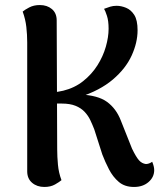

<svg xmlns="http://www.w3.org/2000/svg" viewBox="-20 -728 648 762"><path d="M512 14Q475 14 451.5 -6Q428 -26 412.5 -56Q397 -86 386 -115L354 -215Q347 -233 338.5 -251Q330 -269 316 -284Q302 -299 280 -308Q258 -317 225 -317H194L193 -361Q203 -363 213 -364.5Q223 -366 231 -368Q276 -379 310 -406Q344 -433 366.5 -468.5Q389 -504 400 -542.5Q411 -581 411 -614Q411 -645 404.5 -665Q398 -685 393 -693Q406 -698 417.5 -701.5Q429 -705 443 -705Q461 -705 480.5 -697Q500 -689 513 -668.5Q526 -648 526 -608Q526 -559 502.5 -507.5Q479 -456 428 -412.5Q377 -369 294 -342L297 -353Q369 -350 405 -323.5Q441 -297 459 -251L504 -138Q520 -105 531.5 -92Q543 -79 559 -77Q564 -77 570.5 -79Q577 -81 584 -86Q592 -67 592 -53Q592 -25 569.5 -5.5Q547 14 512 14ZM156 14Q127 14 107.5 -2.5Q88 -19 88 -48V-560Q88 -590 84.5 -621Q81 -652 70 -682Q78 -689 96 -698.5Q114 -708 138 -708Q167 -708 186 -692Q205 -676 205 -647L207 -135Q207 -106 210 -74Q213 -42 224 -13Q216 -6 198.5 4Q181 14 156 14Z"/></svg>

Font: Arima SemiBold
Style: Regular
Weight: 600
Designer: Joana Correia and Natanael Gama
Foundry: NDISCOVER
Version: Version 1.101;gftools[0.9.23]